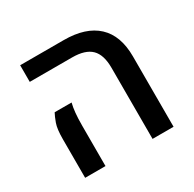

<svg xmlns="http://www.w3.org/2000/svg" viewBox="-132 -716 862 854"><g transform="rotate(-30 299.0 -289.0)"><path d="M418 0V-365.7Q418 -432.1 387.2 -462.4Q356.4 -492.7 289.1 -492.7H71.8V-578.1H295.4Q408.2 -578.1 467 -523.2Q525.9 -468.3 525.9 -361.8V0ZM71.8 0V-197.8Q71.8 -250.5 81.5 -277.3Q91.3 -304.2 100.1 -320.3H187Q181.6 -298.8 179 -272Q176.3 -245.1 176.3 -206.1V0Z"/></g></svg>

Font: Heebo Medium
Style: Regular
Weight: 500
Designer: Oded Ezer
Foundry: Ezer Type House
Version: Version 3.100